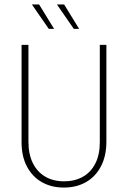

<svg xmlns="http://www.w3.org/2000/svg" viewBox="-20 -824 568 852"><path d="M263.2 8.3Q208.3 8.3 166 -15.6Q123.6 -39.6 99.7 -84.7Q75.7 -129.9 75.7 -193.1V-625H106.2V-195.8Q106.2 -138.9 126 -99.7Q145.8 -60.4 181.2 -39.9Q216.7 -19.4 264.6 -19.4Q311.8 -19.4 347.6 -39.6Q383.3 -59.7 403.1 -98.6Q422.9 -137.5 422.9 -193.1V-625H452.1V-195.8Q452.1 -131.9 428.1 -86.1Q404.2 -40.3 361.8 -16Q319.4 8.3 263.2 8.3ZM307.6 -695.8 232.6 -804.2H264.6L331.2 -695.8ZM196.5 -695.8 121.5 -804.2H153.5L220.1 -695.8Z"/></svg>

Font: Afacad Flux Thin
Style: Regular
Weight: 250
Designer: Kristian Moeller
Foundry: Dicotype
Version: Version 1.100